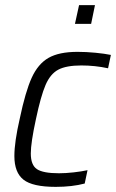

<svg xmlns="http://www.w3.org/2000/svg" viewBox="-20 -720 452 748"><path d="M36 -112Q36 -167 57 -258Q79 -363 103.5 -417Q128 -471 169 -494.5Q210 -518 282 -518Q316 -518 352 -514.5Q388 -511 412 -506L401 -454Q350 -465 297 -465Q238 -465 207 -448.5Q176 -432 157.5 -389Q139 -346 120 -256Q100 -164 100 -122Q100 -77 124 -61Q148 -45 210 -45Q236 -45 267 -48.5Q298 -52 321 -57L310 -5Q261 8 197 8Q107 8 71.5 -20Q36 -48 36 -112ZM272 -627 288 -700H350L335 -627Z"/></svg>

Font: Saira Semi Condensed Light
Style: Italic
Weight: 300
Width: 4
Italic angle: -12°
Designer: Hector Gatti with collaboration of the Omnibus-Type team
Foundry: Omnibus-Type
Version: Version 1.001; ttfautohint (v1.8)